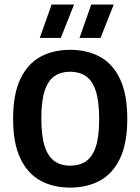

<svg xmlns="http://www.w3.org/2000/svg" viewBox="-20 -823 622 850"><path d="M290.5 7.5Q215.5 7.5 158.8 -23.5Q102 -54.5 70 -121.8Q38 -189 38 -297Q38 -405.5 70 -473Q102 -540.5 158.8 -571.5Q215.5 -602.5 290.5 -602.5Q366 -602.5 422.8 -571.5Q479.5 -540.5 511.5 -473Q543.5 -405.5 543.5 -297Q543.5 -189 511.5 -121.8Q479.5 -54.5 422.8 -23.5Q366 7.5 290.5 7.5ZM290.5 -89.5Q331 -89.5 359.8 -108.5Q388.5 -127.5 403.8 -172.5Q419 -217.5 419 -295Q419 -375 403.8 -421Q388.5 -467 359.8 -486.2Q331 -505.5 290.5 -505.5Q250.5 -505.5 222 -486.5Q193.5 -467.5 178.2 -422.5Q163 -377.5 163 -300Q163 -220 178.2 -174.2Q193.5 -128.5 222 -109Q250.5 -89.5 290.5 -89.5ZM332 -655 384 -803H483.5L425 -655ZM156 -655 208.5 -803H308L249 -655Z"/></svg>

Font: Encode Sans SC Condensed SemiBold
Style: Regular
Weight: 600
Width: 3
Designer: Multiple Designers
Foundry: Impallari Type
Version: Version 3.002